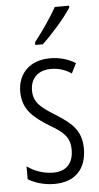

<svg xmlns="http://www.w3.org/2000/svg" viewBox="-55 -799 436 844"><g transform="rotate(-5 163.0 -377.5)"><path d="M283 -757V-765H220C192 -716 161 -671 120 -618V-606H153C193 -643 254 -711 283 -757ZM293 -134C293 -218 245 -252 179 -294C116 -333 88 -357 88 -408C88 -463 124 -495 179 -495C212 -495 244 -485 269 -467L291 -511C259 -531 221 -542 179 -542C88 -542 36 -485 36 -407C36 -327 84 -290 151 -248C211 -213 239 -189 239 -133C239 -74 208 -40 150 -40C107 -40 64 -56 35 -78V-21C61 -5 102 10 151 10C243 10 293 -44 293 -134Z"/></g></svg>

Font: Noto Sans Kannada ExtraCondensed Light
Style: Regular
Weight: 300
Width: 2
Designer: Jelle Bosma - Monotype Design Team
Foundry: Monotype Imaging Inc.
Version: Version 2.005